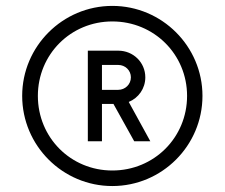

<svg xmlns="http://www.w3.org/2000/svg" viewBox="-20 -623 762 651"><path d="M360.8 -603C192.4 -603 55.2 -465.8 55.2 -297.9C55.2 -129.4 192.4 7.8 360.8 7.8C529.3 7.8 666.5 -129.4 666.5 -297.9C666.5 -465.8 529.3 -603 360.8 -603ZM360.8 -44.9C219.7 -44.9 108.4 -156.7 108.4 -297.9C108.4 -438.5 219.7 -550.3 360.8 -550.3C502.4 -550.3 614.3 -438.5 614.3 -297.9C614.3 -156.7 502.4 -44.9 360.8 -44.9ZM472.7 -360.8C472.7 -411.1 432.1 -451.2 380.9 -451.2H277.8V-144H325.7V-270.5H364.7L435.1 -144H489.7L416.5 -277.3C449.7 -291 472.7 -322.8 472.7 -360.8ZM325.7 -402.8H380.9C404.8 -402.8 423.8 -384.3 423.8 -360.8C423.8 -336.9 404.3 -318.4 380.9 -318.4H325.7Z"/></svg>

Font: Now SemiBold
Style: Regular
Weight: 600
Designer: Alfredo Marco Pradil
Foundry: Alfredo Marco Pradil
Version: Version 1.200;hotconv 1.0.109;makeotfexe 2.5.65596